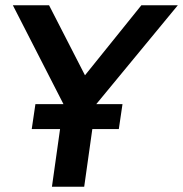

<svg xmlns="http://www.w3.org/2000/svg" viewBox="-20 -712 698 732"><path d="M101 -220H209L178 0H301L332 -220H433L447 -315H347L658 -692H519L304 -425L167 -692H29L222 -315H115Z"/></svg>

Font: Cantarell
Style: BoldOblique
Weight: 700
Italic angle: -8°
Designer: Dave Crossland
Version: Version 0.024